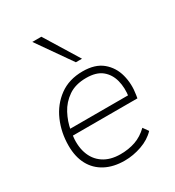

<svg xmlns="http://www.w3.org/2000/svg" viewBox="-181 -858 891 975"><g transform="rotate(-30 264.5 -370.5)"><path d="M264 8Q199 8 151.5 -17Q104 -42 79 -88.5Q54 -135 54 -200Q54 -277 83 -343.5Q112 -410 168 -451Q224 -492 304 -492Q377 -492 419 -457Q461 -422 475.5 -367Q490 -312 480 -252L477 -234H83L89 -271H461L442 -259Q450 -313 438.5 -357Q427 -401 394.5 -427.5Q362 -454 303 -454Q240 -454 198.5 -425.5Q157 -397 134 -353.5Q111 -310 103 -264L100 -246Q90 -182 106 -133.5Q122 -85 162 -58Q202 -31 262 -31Q310 -31 350 -45Q390 -59 424 -92L446 -61Q414 -27 364 -9.5Q314 8 264 8ZM298 -549 158 -749H211L334 -549Z"/></g></svg>

Font: Nunito Sans 12pt ExtraLight
Style: Italic
Weight: 200
Italic angle: -9°
Designer: Vernon Adams
Foundry: Vernon Adams
Version: Version 3.101;gftools[0.9.27]